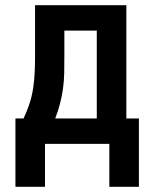

<svg xmlns="http://www.w3.org/2000/svg" viewBox="-20 -550 590 734"><path d="M39 164V-97H70Q83 -124 92.5 -153Q102 -182 106.5 -211.5Q111 -241 112.5 -271Q114 -301 114 -331V-530H463V-97H511V164H398V0H152V164ZM350 -97V-433H226V-331Q226 -301 225.5 -271.5Q225 -242 221 -212.5Q217 -183 209.5 -154Q202 -125 191 -97Z"/></svg>

Font: Lode Term
Style: Bold
Weight: 700
Monospace: yes
Designer: Belleve Invis
Foundry: Belleve Invis
Version: Version 29.2.0